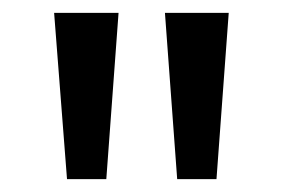

<svg xmlns="http://www.w3.org/2000/svg" viewBox="-20 -820 439 298"><path d="M84 -542H145L164 -800H64ZM255 -542H316L335 -800H236Z"/></svg>

Font: Noto Sans Malayalam Condensed
Style: Regular
Weight: 400
Width: 3
Designer: Jelle Bosma - Monotype Design Team
Foundry: Monotype Imaging Inc.
Version: Version 2.104